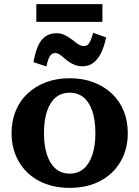

<svg xmlns="http://www.w3.org/2000/svg" viewBox="-20 -900 675 930"><path d="M599 -255Q599 -178 564 -117.5Q529 -57 465.5 -23.5Q402 10 318 10Q233 10 169.5 -23.5Q106 -57 71 -117.5Q36 -178 36 -255Q36 -314 56 -363Q76 -412 113.5 -447Q151 -482 202.5 -501.5Q254 -521 318 -521Q381 -521 432.5 -501.5Q484 -482 521.5 -447Q559 -412 579 -363Q599 -314 599 -255ZM193 -255Q193 -193 208 -149Q223 -105 250.5 -82Q278 -59 318 -59Q357 -59 384.5 -82Q412 -105 427 -149Q442 -193 442 -255Q442 -319 427 -362.5Q412 -406 384.5 -428.5Q357 -451 318 -451Q278 -451 250.5 -428.5Q223 -406 208 -362.5Q193 -319 193 -255ZM380 -579Q359 -579 342.5 -585.5Q326 -592 312.5 -601.5Q299 -611 288.5 -620.5Q278 -630 268 -636.5Q258 -643 248 -643Q230 -643 220.5 -626.5Q211 -610 205 -578L142 -599Q150 -644 163.5 -675.5Q177 -707 199 -723Q221 -739 254 -739Q273 -739 288 -732.5Q303 -726 316.5 -717Q330 -708 341.5 -698.5Q353 -689 363.5 -683Q374 -677 386 -677Q399 -677 406.5 -684.5Q414 -692 420 -706.5Q426 -721 431 -741L494 -719Q485 -675 469.5 -643.5Q454 -612 432 -595.5Q410 -579 380 -579ZM156 -880H476V-794H156Z"/></svg>

Font: Roboto Serif 28pt SemiBold
Style: Regular
Weight: 600
Designer: Greg Gazdowicz
Foundry: Commercial Type
Version: Version 1.008